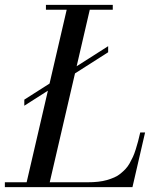

<svg xmlns="http://www.w3.org/2000/svg" viewBox="-65 -770 647 790"><path d="M35 -360 138.9 -426.2 209.4 -730H124V-750H399V-730H304.4L250.4 -497.4L380 -580V-555L243.6 -468L139.6 -20H295Q318.4 -20 338.4 -22.2Q358.5 -24.4 375.1 -29.2Q391.8 -34.1 405.6 -40.2Q419.4 -46.2 430.9 -55.7Q442.4 -65.1 451.5 -74.8Q460.6 -84.4 468.4 -98.1Q476.1 -111.8 482 -124.6Q487.9 -137.5 493.4 -155.1Q499 -172.6 503.1 -188.3Q507.2 -204 512 -225H532L480 0H-45V-20H44.6L132.1 -396.9L35 -335Z"/></svg>

Font: Bodoni* 11
Style: Italic
Weight: 400
Italic angle: -13°
Version: Version 1.002